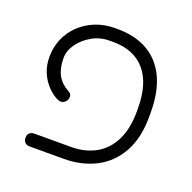

<svg xmlns="http://www.w3.org/2000/svg" viewBox="-110 -695 814 815"><g transform="rotate(20 297.5 -288.0)"><path d="M106 10Q97 10 90.5 6.5Q84 3 80.5 -3.5Q77 -10 77 -19Q77 -29 80.5 -35Q84 -41 90.5 -44.5Q97 -48 107 -48H271Q335 -48 382.5 -74.5Q430 -101 456.5 -153.5Q483 -206 483 -285V-298Q483 -411 432.5 -469.5Q382 -528 290 -528H271Q229 -528 193 -507.5Q157 -487 135 -456Q113 -425 113 -392Q113 -347 129 -316.5Q145 -286 182 -266Q190 -262 193 -254.5Q196 -247 194 -238.5Q192 -230 185.5 -223Q179 -216 168 -214Q159 -212 140.5 -222.5Q122 -233 102 -254Q82 -275 68.5 -306Q55 -337 55 -376Q55 -421 71.5 -459Q88 -497 118 -525.5Q148 -554 188 -570Q228 -586 275 -586H287Q367 -586 423.5 -553.5Q480 -521 510 -457.5Q540 -394 540 -301V-282Q540 -186 504 -121Q468 -56 404.5 -23Q341 10 258 10Z"/></g></svg>

Font: Fredoka Light
Style: Regular
Weight: 300
Designer: Ben Nathan
Foundry: Milena B. Brandão, Ben Nathan
Version: Version 2.001